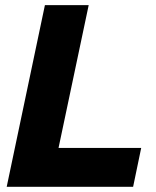

<svg xmlns="http://www.w3.org/2000/svg" viewBox="-20 -723 605 743"><path d="M5.9 0 153.8 -703.1H323.2L206.5 -150.4H526.4L495.1 0Z"/></svg>

Font: Schibsted Grotesk ExtraBold
Style: Italic
Weight: 800
Italic angle: -12°
Designer: Bakken & Baeck AS, Henrik Kongsvoll
Foundry: Schibsted ASA
Version: Version 1.100; ttfautohint (v1.8.4.7-5d5b);gftools[0.9.25]